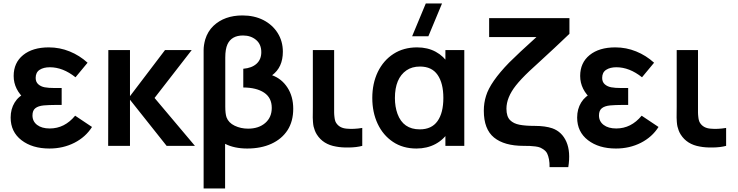

<svg xmlns="http://www.w3.org/2000/svg" viewBox="-20 -822 4158 1082"><path d="M258.5 15Q162 15 101 -32Q40 -79 40 -159.5Q40 -207.5 62.5 -244.2Q85 -281 126.5 -298L124.5 -259Q57 -317 57 -394Q57 -468.5 110.5 -511.8Q164 -555 255 -555Q316.5 -555 372.5 -532.2Q428.5 -509.5 473.5 -468.5L405.5 -386.5Q334.5 -443 261 -443Q225.5 -443 203.2 -428.5Q181 -414 181 -383Q181 -360 195.8 -347Q210.5 -334 232.2 -330Q254 -326 287.5 -326H327.5V-230.5H287.5Q258 -230.5 226.5 -228Q195.5 -225 179.2 -212.2Q163 -199.5 163 -171.5Q163 -138 189.2 -118Q215.5 -98 260.5 -98Q344 -98 403.5 -170L498.5 -106.5Q462.5 -49.5 399 -17.2Q335.5 15 258.5 15Z M712.5 0H589.5L590.5 -540H712.5V-280L910 -540H1060.5L851 -270L1078.5 0H919L712.5 -260Z M1248.5 240H1127.5V-540Q1127.5 -566.5 1136.5 -599.5Q1150.5 -645.5 1183 -676.5Q1245 -735 1346.5 -735Q1412.5 -735 1464 -709Q1515.5 -682.5 1544.8 -636Q1574 -589.5 1574 -530.5Q1574 -442.5 1513.5 -398Q1568 -378 1600.2 -328Q1632.5 -278 1632.5 -209Q1632.5 -138.5 1600.5 -88.5Q1568 -38.5 1509.5 -11.8Q1451 15 1373 15Q1300.5 15 1248.5 -11.5ZM1378 -97Q1438 -97 1474.8 -129Q1511.5 -161 1511.5 -214Q1511.5 -271 1468.5 -299.8Q1425.5 -328.5 1351 -329V-434.5Q1399 -438.5 1425.8 -462.8Q1452.5 -487 1452.5 -528Q1452.5 -572.5 1423 -597.2Q1393.5 -622 1349.5 -622Q1285 -622 1262 -572.5Q1249.5 -545.5 1249.5 -497.5V-221.5Q1249.5 -182 1256.5 -161Q1268 -130 1302.5 -113.5Q1337 -97 1378 -97Z M1874 4Q1801 -8 1765.5 -64Q1758.5 -75 1754 -87.2Q1749.5 -99.5 1747.2 -109Q1745 -118.5 1743.8 -134.5Q1742.5 -150.5 1742.5 -159Q1742.5 -167.5 1742.8 -189.2Q1743 -211 1743 -220.5V-540H1863V-227.5Q1863 -223 1863 -213.2Q1863 -203.5 1863 -199.5Q1863 -195.5 1863 -187.5Q1863 -179.5 1863.5 -175.8Q1864 -172 1864.5 -165.5Q1865 -159 1865.8 -155.2Q1866.5 -151.5 1867.5 -146.5Q1868.5 -141.5 1870.2 -137.5Q1872 -133.5 1874 -130Q1892.5 -100.5 1933 -97Q1973 -93 2021.5 -101V0Q1990 8.5 1947 9.2Q1904 10 1874 4Z M2471 -802.5 2394 -617.5H2302.5L2379.5 -802.5ZM2327 15Q2250.5 15 2194.5 -22.5Q2138.5 -60 2108.2 -124.5Q2078 -189 2078 -270Q2078 -351.5 2109 -416.5Q2141 -482 2197.8 -518.5Q2254.5 -555 2330.5 -555Q2390 -555 2435.5 -530.2Q2481 -505.5 2508.5 -461L2490 -435.5V-540H2596.5V0H2490V-105.5L2508.5 -80.5Q2481 -35.5 2433.8 -10.2Q2386.5 15 2327 15ZM2345.5 -93Q2412.5 -93 2445.5 -139.5Q2478.5 -186 2478.5 -270Q2478.5 -353 2446 -400Q2413.5 -447 2347 -447Q2301.5 -447 2270.5 -425.5Q2205.5 -380.5 2205.5 -269.5Q2205.5 -221 2220 -180.5Q2252 -93 2345.5 -93Z M3182.5 120H3077Q3077.5 95 3073.8 76Q3070 57 3064.2 44.5Q3058.5 32 3046.8 23.2Q3035 14.5 3025 10Q3015 5.5 2996.8 3.2Q2978.5 1 2966 0.5Q2953.5 0 2931 0Q2821.5 0 2764 -47Q2706.5 -94 2706.5 -198Q2706.5 -242 2719 -281.5Q2742.5 -359.5 2849.5 -469.5Q2902 -522 3003 -613H2736.5V-720H3189V-631.5Q3166.5 -610.5 3139 -584Q3110 -556.5 3104.5 -551.5Q3091.5 -539.5 3071.5 -521Q3051.5 -502.5 3019.8 -473.2Q2988 -444 2963.5 -421.5Q2914.5 -375 2887 -340Q2834 -272.5 2834 -209.5Q2834 -165 2855 -144.5Q2874 -125.5 2907.8 -119Q2941.5 -112.5 2994.5 -112.5Q3052.5 -112.5 3092.5 -99Q3147 -79.5 3171.8 -23Q3196.5 33.5 3182.5 120Z M3451 15Q3354.5 15 3293.5 -32Q3232.5 -79 3232.5 -159.5Q3232.5 -207.5 3255 -244.2Q3277.5 -281 3319 -298L3317 -259Q3249.5 -317 3249.5 -394Q3249.5 -468.5 3303 -511.8Q3356.5 -555 3447.5 -555Q3509 -555 3565 -532.2Q3621 -509.5 3666 -468.5L3598 -386.5Q3527 -443 3453.5 -443Q3418 -443 3395.8 -428.5Q3373.5 -414 3373.5 -383Q3373.5 -360 3388.2 -347Q3403 -334 3424.8 -330Q3446.5 -326 3480 -326H3520V-230.5H3480Q3450.5 -230.5 3419 -228Q3388 -225 3371.8 -212.2Q3355.5 -199.5 3355.5 -171.5Q3355.5 -138 3381.8 -118Q3408 -98 3453 -98Q3536.5 -98 3596 -170L3691 -106.5Q3655 -49.5 3591.5 -17.2Q3528 15 3451 15Z M3924.5 4Q3851.5 -8 3816 -64Q3809 -75 3804.5 -87.2Q3800 -99.5 3797.8 -109Q3795.5 -118.5 3794.2 -134.5Q3793 -150.5 3793 -159Q3793 -167.5 3793.2 -189.2Q3793.5 -211 3793.5 -220.5V-540H3913.5V-227.5Q3913.5 -223 3913.5 -213.2Q3913.5 -203.5 3913.5 -199.5Q3913.5 -195.5 3913.5 -187.5Q3913.5 -179.5 3914 -175.8Q3914.5 -172 3915 -165.5Q3915.5 -159 3916.2 -155.2Q3917 -151.5 3918 -146.5Q3919 -141.5 3920.8 -137.5Q3922.5 -133.5 3924.5 -130Q3943 -100.5 3983.5 -97Q4023.5 -93 4072 -101V0Q4040.5 8.5 3997.5 9.2Q3954.5 10 3924.5 4Z"/></svg>

Font: Vortex Mix
Style: Bold
Weight: 700
Designer: Mikhail Sharanda
Foundry: Mikhail Sharanda
Version: Version 4.504;Glyphs 3.1.2 (3151)